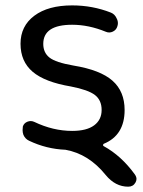

<svg xmlns="http://www.w3.org/2000/svg" viewBox="-20 -578 540 726"><path d="M399.4 -530.3Q414.1 -524.4 420.9 -508.8Q425.8 -500 425.8 -490.2Q425.8 -484.4 423.8 -478.5Q419.9 -464.8 406.7 -458.5Q393.6 -452.1 379.9 -458Q315.4 -484.4 252.9 -484.4Q143.6 -484.4 143.6 -412.1Q143.6 -378.9 167 -360.4Q190.4 -341.8 257.8 -330.1Q359.4 -313.5 405.3 -272.9Q451.2 -232.4 451.2 -162.1Q451.2 -66.4 372.1 -34.2Q370.1 -32.2 369.6 -29.8Q369.1 -27.3 372.1 -25.4Q438.5 10.7 490.2 82Q496.1 90.8 496.1 98.6Q496.1 105.5 492.2 112.3Q483.4 127.9 464.8 127.9Q416 127.9 379.9 84Q315.4 3.9 227.5 -11.7Q155.3 -14.6 89.8 -45.9Q75.2 -52.7 68.4 -68.4Q65.4 -77.1 65.4 -85.9Q65.4 -92.8 66.4 -99.6Q70.3 -112.3 83.5 -117.7Q96.7 -123 109.4 -117.2Q180.7 -83 252.9 -83Q307.6 -83 335.9 -104Q364.3 -125 364.3 -162.1Q364.3 -199.2 338.9 -218.8Q313.5 -238.3 248 -251Q149.4 -267.6 103.5 -306.6Q57.6 -345.7 57.6 -412.6Q57.6 -479.5 109.9 -518.6Q162.1 -557.6 252.9 -557.6Q330.1 -557.6 399.4 -530.3Z"/></svg>

Font: Rounded-X Mgen+ 1m regular
Style: Regular
Weight: 400
Designer: [Source Han Sans]
Ryoko NISHIZUKA  (kana & ideographs); Paul D. Hunt (Latin, Greek & Cyrillic); Wenlong ZHANG  (bopomofo
Version: Version 1.059.20150602